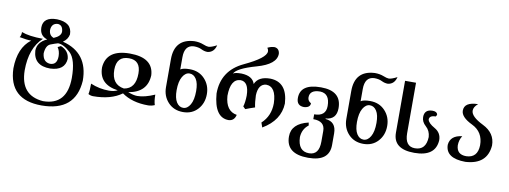

<svg xmlns="http://www.w3.org/2000/svg" viewBox="-77 -1266 5229 1971"><g transform="rotate(10 2538.0 -280.5)"><path d="M401.4 -509.3Q475.6 -540 475.6 -587.4Q471.7 -653.8 420.4 -658.2Q354.5 -654.8 351.1 -582.5Q353.5 -526.4 401.4 -509.3ZM398.9 195.3Q59.1 195.3 48.8 -129.9Q51.3 -345.7 179.2 -441.9Q130.4 -441.9 56.6 -457Q71.3 -474.6 71.3 -512.2Q147.9 -481.9 294.9 -481Q166.5 -362.8 166.5 -129.9Q169.4 130.9 405.8 148.9Q655.3 148.4 656.7 -136.7Q656.7 -329.6 585 -396.2Q513.2 -462.9 455.6 -462.9Q427.2 -455.1 380.4 -437Q333.5 -418.9 328.1 -335.4Q336.4 -246.6 410.6 -241.2Q484.4 -241.2 484.4 -333.5Q483.4 -387.7 458 -423.8L489.7 -439.9Q574.2 -406.7 581.1 -321.8Q572.3 -199.2 420.4 -193.4Q248.5 -193.4 238.8 -348.6Q240.2 -438 339.4 -482.4Q258.8 -506.3 258.3 -594.7Q259.8 -703.6 402.8 -703.6Q560.5 -697.8 560.5 -573.7Q550.8 -521 502 -487.8Q772.5 -419.4 772.5 -127.9Q751.5 194.3 398.9 195.3Z M902.8 9.8Q875 8.8 853.5 -3.9Q861.8 -37.6 861.8 -113.8Q954.1 -74.7 1054.2 -74.7Q1105 -74.7 1142.6 -93.8Q943.4 -120.6 943.4 -299.3Q958.5 -486.8 1200.2 -487.3Q1445.3 -487.3 1455.1 -305.2Q1447.8 -126 1252.4 -93.8Q1310.5 -71.3 1349.6 -71.3Q1426.3 -71.3 1530.3 -117.2Q1530.3 -51.8 1543.9 -10.3Q1511.7 3.9 1475.6 4.4Q1309.1 4.4 1201.7 -72.3Q1090.3 9.8 902.8 9.8ZM1201.7 -123Q1322.3 -141.6 1322.3 -300.8Q1322.3 -438 1200.7 -438Q1071.3 -438 1071.3 -296.4Q1071.3 -142.6 1201.7 -123Z M1834.5 -33.2Q1878.4 -33.2 1907.7 -83.3Q1937 -133.3 1937 -225.6Q1937 -307.6 1909.9 -349.9Q1882.8 -392.1 1840.3 -392.1Q1797.4 -392.1 1767.6 -341.8Q1737.8 -291.5 1737.8 -200.2Q1737.8 -118.7 1764.9 -75.9Q1792 -33.2 1834.5 -33.2ZM1840.3 9.8Q1744.1 9.8 1684.6 -54Q1625 -117.7 1625 -211.9V-502.9Q1625 -717.3 1832 -727.1Q1883.8 -727.1 1923.1 -711.4Q1962.4 -695.8 1981 -695.8Q2009.3 -695.8 2067.9 -726.1Q2049.3 -649.9 1981.9 -641.6Q1948.2 -641.6 1915.8 -658Q1883.3 -674.3 1835 -674.3Q1737.8 -669.9 1737.8 -543.5V-416Q1765.1 -435.5 1834.5 -435.5Q1930.7 -435.5 1990.7 -371.1Q2050.8 -306.6 2050.8 -212.9Q2050.8 -117.7 1992.4 -54Q1934.1 9.8 1840.3 9.8Z M2669.9 24.4 2652.8 -24.4Q2744.1 -108.4 2744.1 -240.7Q2738.8 -414.6 2632.8 -415.5Q2552.7 -407.2 2548.3 -290Q2550.3 -217.8 2562 -165.5Q2512.7 -149.9 2465.3 -130.9L2440.9 -154.8Q2454.6 -198.7 2456.1 -270Q2454.1 -414.1 2366.7 -415.5Q2262.7 -410.6 2261.7 -233.4Q2273.4 -76.2 2389.6 -57.6Q2375 7.3 2315.4 9.8Q2167.5 8.8 2147.5 -238.3Q2147.9 -478 2370.1 -582Q2592.3 -686 2592.3 -754.4Q2591.8 -774.9 2579.1 -790.5Q2613.8 -808.6 2652.3 -810.1Q2701.2 -804.7 2706.5 -750Q2706.5 -640.1 2505.6 -583.7Q2304.7 -527.3 2277.3 -467.8Q2296.4 -483.9 2365.2 -483.9Q2481.9 -479.5 2505.9 -399.9Q2541 -483.9 2665.5 -483.9Q2842.8 -479 2856.4 -257.8Q2849.6 -81.5 2669.9 24.4Z M3186.5 249Q2956.1 249 2956.1 66.9Q2956.1 -67.4 3130.9 -108.4L3136.2 -78.6Q3072.8 -30.8 3067.9 53.7Q3072.8 201.7 3188 201.7Q3293 201.7 3293 62.5V-49.3Q3293 -150.9 3171.4 -150.9V-201.2Q3293 -201.2 3293 -309.1Q3293 -438 3193.4 -442.4Q3084 -442.4 3084 -362.8Q3084 -326.2 3119.6 -307.1Q3119.6 -261.2 3055.2 -256.3Q2977.5 -257.3 2977.5 -337.4Q2977.5 -486.3 3193.4 -486.3Q3407.2 -486.3 3407.2 -306.6Q3407.2 -188.5 3294.9 -179.7V-174.8Q3407.2 -164.6 3407.2 -43.9V77.6Q3407.2 249 3186.5 249Z M3714.4 -33.2Q3758.3 -33.2 3787.6 -83.3Q3816.9 -133.3 3816.9 -225.6Q3816.9 -307.6 3789.8 -349.9Q3762.7 -392.1 3720.2 -392.1Q3677.2 -392.1 3647.5 -341.8Q3617.7 -291.5 3617.7 -200.2Q3617.7 -118.7 3644.8 -75.9Q3671.9 -33.2 3714.4 -33.2ZM3720.2 9.8Q3624 9.8 3564.5 -54Q3504.9 -117.7 3504.9 -211.9V-502.9Q3504.9 -717.3 3711.9 -727.1Q3763.7 -727.1 3803 -711.4Q3842.3 -695.8 3860.8 -695.8Q3889.2 -695.8 3947.8 -726.1Q3929.2 -649.9 3861.8 -641.6Q3828.1 -641.6 3795.7 -658Q3763.2 -674.3 3714.8 -674.3Q3617.7 -669.9 3617.7 -543.5V-416Q3645 -435.5 3714.4 -435.5Q3810.5 -435.5 3870.6 -371.1Q3930.7 -306.6 3930.7 -212.9Q3930.7 -117.7 3872.3 -54Q3814 9.8 3720.2 9.8Z M4251.5 9.8Q4030.8 9.8 4030.8 -161.6V-702.1H4145V-176.8Q4145 -37.6 4250 -37.6Q4365.2 -37.6 4370.1 -175.8Q4365.7 -240.7 4321.8 -279.5Q4277.8 -318.4 4277.8 -368.2Q4277.8 -447.8 4361.8 -448.7Q4406.2 -448.7 4415 -420.4Q4415 -407.2 4403.8 -396Q4338.4 -396 4338.4 -352.5Q4345.7 -315.9 4413.8 -277.6Q4481.9 -239.3 4481.9 -161.6Q4471.7 9.8 4251.5 9.8Z M4784.2 9.8Q4578.1 8.3 4576.2 -131.3Q4585 -230 4707.5 -243.7Q4678.7 -199.2 4678.7 -143.6Q4683.1 -48.8 4782.7 -48.8Q4900.9 -51.8 4904.3 -184.1Q4904.3 -322.3 4785.9 -379.2Q4667.5 -436 4667.5 -503.9Q4667.5 -594.2 4811 -596.2Q4767.1 -561 4767.1 -521.5Q4767.1 -459.5 4896.2 -396Q5025.4 -332.5 5025.4 -203.1Q5010.3 -2.9 4784.2 9.8Z"/></g></svg>

Font: Kelvinch
Style: Bold
Weight: 700
Designer: Paul James Miller
Foundry: High-Logic / Made with FontCreator
Version: Version 3.501;March 28, 2021;FontCreator 13.0.0.2683 64-bit